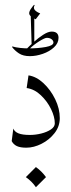

<svg xmlns="http://www.w3.org/2000/svg" viewBox="-20 -615 301 809"><path d="M100.1 -297.4Q133.3 -292.5 163.3 -264.4Q193.4 -236.3 212.6 -196.8Q231.9 -157.2 231.9 -117.2Q231.9 -82.5 210 -54.2Q188 -25.9 155.3 -9.3Q122.6 7.3 90.8 7.3Q65.4 7.3 51 0.5Q36.6 -6.3 29.3 -20.5L36.1 -73.2Q41.5 -59.6 58.1 -53Q74.7 -46.4 106 -46.4Q129.9 -46.4 154.1 -52.5Q178.2 -58.6 194.6 -69.6Q210.9 -80.6 210.9 -95.2Q210.9 -122.6 195.1 -155.3Q179.2 -188 152.3 -213.6Q125.5 -239.3 92.3 -244.1ZM105.5 -378.4 100.6 -411.1Q140.6 -411.1 172.9 -417Q205.1 -422.9 205.1 -436Q205.1 -443.8 197.3 -449.7Q189.5 -455.6 177.2 -455.6Q168.9 -455.6 145.5 -441.2Q122.1 -426.8 103.5 -408.2L92.3 -409.2Q103 -420.4 122.1 -437.7Q141.1 -455.1 161.9 -468.5Q182.6 -481.9 197.8 -481.9Q226.6 -481.9 226.6 -455.6Q226.6 -433.1 207.5 -415.5Q188.5 -397.9 160.4 -388.2Q132.3 -378.4 105.5 -378.4ZM106 -378.4Q77.6 -378.4 60.1 -389.9Q42.5 -401.4 30.8 -417L31.7 -419.4Q46.9 -415 64.9 -413.1Q83 -411.1 101.1 -411.1ZM113.3 -425.8 109.4 -550.8 124.5 -541.5V-435.5ZM130.4 -533.7Q119.1 -539.1 111.1 -545.4Q103 -551.8 103 -559.1Q103 -567.9 111.6 -579.8Q120.1 -591.8 123.5 -594.7L126 -593.3Q119.1 -580.6 127.4 -572Q135.7 -563.5 149.4 -558.6ZM131.3 88.9Q155.8 106.4 173.8 131.3L131.3 173.8Q114.7 149.4 88.9 131.3Z"/></svg>

Font: Lateef ExtraLight
Style: Regular
Weight: 200
Designer: SIL International
Foundry: SIL International
Version: Version 4.200